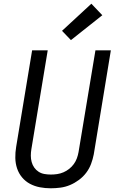

<svg xmlns="http://www.w3.org/2000/svg" viewBox="-20 -1006 640 1034"><path d="M253 8Q223 8 194.5 2.5Q166 -3 141.5 -16Q117 -29 99 -50.5Q81 -72 72 -99Q63 -126 62.5 -155.5Q62 -185 67 -215L153 -735H237L149 -203Q146 -185 146 -167.5Q146 -150 150.5 -133.5Q155 -117 164.5 -103.5Q174 -90 188 -81Q202 -72 219 -69Q236 -66 254 -66Q271 -66 288 -68.5Q305 -71 321.5 -78Q338 -85 352.5 -96.5Q367 -108 377.5 -122.5Q388 -137 394 -153.5Q400 -170 403 -187L494 -735H577L485 -175Q480 -149 470.5 -123.5Q461 -98 444.5 -76Q428 -54 405 -37Q382 -20 357 -9.5Q332 1 305.5 4.5Q279 8 253 8ZM362 -790 314 -840 472 -986 531 -924Z"/></svg>

Font: Iosevka Curly Extended Oblique
Style: Regular
Weight: 400
Width: 7
Italic angle: -9°
Monospace: yes
Designer: Belleve Invis
Foundry: Belleve Invis
Version: Version 11.1.0; ttfautohint (v1.8.3)